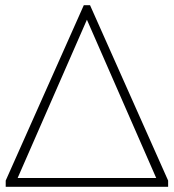

<svg xmlns="http://www.w3.org/2000/svg" viewBox="-20 -720 670 740"><path d="M2 -24 303 -700H327L628 -24V0H2ZM582 -34 315 -644 48 -34Z"/></svg>

Font: Sarabun Thin
Style: Regular
Weight: 250
Designer: Suppakit Chalermlarp | Katatrad Co.,Ltd.
Foundry: Cadson Demak Co.,Ltd.
Version: Version 1.000; ttfautohint (v1.6)